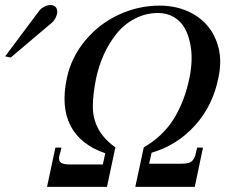

<svg xmlns="http://www.w3.org/2000/svg" viewBox="-150 -732 906 752"><path d="M705.1 -425.8Q683.6 -318.4 613.8 -240.7Q543.9 -163.1 443.8 -133.8L434.1 -90.8H560.1Q577.1 -90.8 588.1 -93.8Q599.1 -96.7 604.7 -104.2Q610.4 -111.8 612.8 -117.2Q615.2 -122.6 617.7 -135.3Q620.1 -147.9 622.1 -153.8H645L612.8 0H379.9L413.1 -154.8Q488.8 -198.7 531 -267.1Q573.2 -335.4 591.8 -425.8Q599.1 -460 600.3 -494.9Q601.6 -529.8 594.5 -563.5Q587.4 -597.2 572.5 -623.3Q557.6 -649.4 530.8 -665.3Q503.9 -681.2 467.8 -681.2Q419.9 -680.7 377.9 -658.7Q335.9 -636.7 306.4 -599.9Q276.9 -563 256.6 -518.1Q236.3 -473.1 226.1 -423.8Q213.9 -362.8 213.6 -315.4Q213.4 -268.1 234.4 -228.3Q255.4 -188.5 301.8 -154.8L269 0H34.2L66.9 -153.8H90.8Q89.8 -147.9 87.2 -138.7Q84.5 -129.4 82.8 -123.3Q81.1 -117.2 81.3 -109.9Q81.5 -102.5 85 -98.1Q88.4 -93.8 97.4 -90.8Q106.4 -87.9 121.1 -87.9H252.9L262.2 -131.8Q165 -165 126.5 -239Q87.9 -313 111.8 -425.8Q129.4 -508.8 184.8 -574.5Q240.2 -640.1 316.4 -675Q392.6 -710 475.1 -710Q532.2 -710 580.6 -689.9Q628.9 -669.9 661.1 -632.8Q693.4 -595.7 706.3 -543.2Q719.2 -490.7 705.1 -425.8ZM69.8 -702.1Q77.6 -690.9 72 -672.9Q66.4 -654.8 53.2 -643.1L-107.9 -506.8L-129.9 -511.2L5.9 -692.9Q13.2 -700.7 24.7 -706.5Q36.1 -712.4 49.3 -712.2Q62.5 -711.9 69.8 -702.1Z"/></svg>

Font: GFS Olga
Style: Regular
Weight: 400
Designer: George Matthiopoulos
Foundry: George Matthiopoulos
Version: Version 1.0